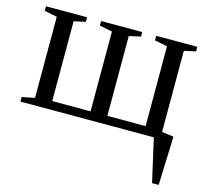

<svg xmlns="http://www.w3.org/2000/svg" viewBox="-98 -572 965 893"><g transform="rotate(15 385.0 -125.5)"><path d="M17.1 0V-22L78.1 -34.2V-424.8L17.1 -437V-459H214.8V-437L159.2 -424.8V-40.5H343.8V-424.8L282.7 -437V-459H480.5V-437L424.8 -424.8V-40.5H608.9V-424.8L547.9 -437V-459H745.6V-437L689.9 -424.8V-34.2L746.6 -26.4L738.3 208H706.5L659.2 0Z"/></g></svg>

Font: Times New Roman
Style: Regular
Weight: 400
Designer: Steve Matteson
Foundry: Ascender Corporation
Version: Version 2.00.3